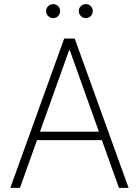

<svg xmlns="http://www.w3.org/2000/svg" viewBox="-20 -915 676 935"><path d="M77.1 0H30.2L292.6 -727.3H343.8L606.2 0H559.3L476.2 -232.6H160.2ZM174.7 -273.8H461.6L320 -670.1H316.4ZM238.6 -826.7Q225.1 -826.7 214.8 -836.8Q204.5 -846.9 204.5 -860.8Q204.5 -875.4 214.8 -885.1Q225.1 -894.9 238.6 -894.9Q253.2 -894.9 263 -885.1Q272.7 -875.4 272.7 -860.8Q272.7 -846.9 263 -836.8Q253.2 -826.7 238.6 -826.7ZM397.7 -826.7Q384.2 -826.7 373.9 -836.8Q363.6 -846.9 363.6 -860.8Q363.6 -875.4 373.9 -885.1Q384.2 -894.9 397.7 -894.9Q412.3 -894.9 422.1 -885.1Q431.8 -875.4 431.8 -860.8Q431.8 -846.9 422.1 -836.8Q412.3 -826.7 397.7 -826.7Z"/></svg>

Font: Inter UI Extra Light
Style: Regular
Weight: 200
Designer: Rasmus Andersson
Foundry: rsms
Version: 3.2;8d6f07862